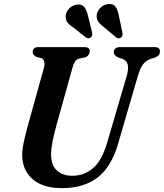

<svg xmlns="http://www.w3.org/2000/svg" viewBox="-20 -938 828 970"><path d="M521.5 -218 621 -557Q640.5 -627 597 -641.5L579.5 -646.5Q554.5 -658 555 -675Q555 -685.5 563 -692.8Q571 -700 586 -700H762.5Q788 -700 788 -678Q788 -665.5 781.2 -658.8Q774.5 -652 760.5 -646L741.5 -641Q717.5 -632.5 702.5 -612.8Q687.5 -593 676 -553L577 -213Q543 -95 473 -41.2Q403 12.5 293 12.5Q224.5 12.5 179.8 -10Q135 -32.5 113.2 -70.8Q91.5 -109 92 -156.5Q92.5 -187 102.5 -230.8Q112.5 -274.5 123 -311.5L201.5 -594Q206.5 -612 203.5 -626Q200.5 -640 189.5 -644.5L164.5 -650Q153.5 -656.5 149.2 -662Q145 -667.5 145 -677.5Q145.5 -686.5 152.5 -693.2Q159.5 -700 172 -700H407Q433.5 -700 433.5 -679Q433 -669.5 427.5 -661Q422 -652.5 408.5 -648L380 -642Q366 -638 358.8 -626.8Q351.5 -615.5 345.5 -593.5L267 -312Q252.5 -259 245.5 -223Q238.5 -187 238 -161Q237.5 -105.5 266.2 -77.8Q295 -50 346 -50Q405.5 -50 450.2 -88.5Q495 -127 521.5 -218ZM580.5 -858 598.5 -773.5Q600 -766 598.8 -759.8Q597.5 -753.5 591.5 -748.5Q579 -739.5 566.5 -749.5L503.5 -802Q484.5 -816 475.2 -830.5Q466 -845 469 -865.5Q472.5 -884.5 488.8 -900Q505 -915.5 527 -917.5Q552.5 -920.5 563.8 -903.8Q575 -887 580.5 -858ZM424.5 -858 445 -774.5Q446.5 -767 445.8 -760.8Q445 -754.5 439 -749.5Q427 -740 413.5 -749L349.5 -800Q329.5 -812.5 319.5 -826.5Q309.5 -840.5 312 -860.5Q314.5 -880 330.5 -895.8Q346.5 -911.5 368 -914.5Q393.5 -918.5 405.8 -902.5Q418 -886.5 424.5 -858Z"/></svg>

Font: Fraunces 72pt Soft SemiBold
Style: Italic
Weight: 600
Italic angle: -16°
Version: Version 1.000;[b76b70a41]